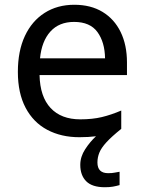

<svg xmlns="http://www.w3.org/2000/svg" viewBox="-20 -566 604 806"><path d="M389 116Q389 161 434 161Q451 161 462.5 158.5Q474 156 482 155V211Q468 215 454 217.5Q440 220 420 220Q367 220 342 195Q317 170 317 126Q317 92 337.5 60.5Q358 29 383 6Q352 10 313 10Q237 10 178.5 -21Q120 -52 87.5 -113.5Q55 -175 55 -264Q55 -352 84.5 -415Q114 -478 167.5 -512Q221 -546 292 -546Q361 -546 410.5 -516Q460 -486 486.5 -431.5Q513 -377 513 -304V-251H146Q148 -160 192.5 -112.5Q237 -65 317 -65Q368 -65 407.5 -74.5Q447 -84 489 -102V-25Q449 7 427 31Q405 55 397 75Q389 95 389 116ZM291 -474Q228 -474 191.5 -433.5Q155 -393 148 -321H421Q420 -389 389 -431.5Q358 -474 291 -474Z"/></svg>

Font: Noto Sans Mayan Numerals
Style: Regular
Weight: 400
Designer: Monotype Design Team
Foundry: Monotype Imaging Inc.
Version: Version 2.001; ttfautohint (v1.8.4.7-5d5b)